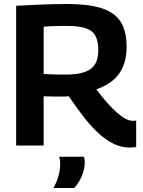

<svg xmlns="http://www.w3.org/2000/svg" viewBox="-20 -730 718 963"><path d="M630 10Q601 10 573 0.5Q545 -9 516 -28.5Q487 -48 457 -78Q427 -108 394.5 -150.5Q362 -193 325 -247Q318 -246 303.5 -246Q289 -246 282 -246Q263 -246 241.5 -246Q220 -246 199 -247V0H61V-701Q115 -704 159.5 -706Q204 -708 242.5 -709Q281 -710 315 -710Q396 -710 453 -698.5Q510 -687 546 -661.5Q582 -636 598.5 -595Q615 -554 615 -497Q615 -437 596.5 -394.5Q578 -352 544 -325Q510 -298 463 -282Q493 -242 519.5 -212.5Q546 -183 568.5 -163.5Q591 -144 610 -134Q629 -124 647 -124Q650 -124 654.5 -124.5Q659 -125 663 -125V7Q657 8 649 9Q641 10 630 10ZM311 -356Q352 -356 382.5 -362.5Q413 -369 433 -383Q453 -397 463 -420.5Q473 -444 473 -479Q473 -523 459 -549.5Q445 -576 411 -588Q377 -600 318 -600Q301 -600 288 -600Q275 -600 262.5 -599.5Q250 -599 235 -598.5Q220 -598 199 -596V-359Q216 -358 230 -357.5Q244 -357 257.5 -356.5Q271 -356 283.5 -356Q296 -356 311 -356ZM248 213Q265 183 273.5 152Q282 121 282 93Q282 82 280.5 72.5Q279 63 276 56H401Q403 62 404 69Q405 76 405 84Q405 108 398 131.5Q391 155 379.5 175.5Q368 196 352 213Z"/></svg>

Font: Georama ExtraCondensed Thin SemiBold
Style: Regular
Weight: 600
Version: Version 1.001